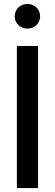

<svg xmlns="http://www.w3.org/2000/svg" viewBox="-20 -963 281 983"><path d="M174.8 0V-727.5H66.4V0ZM120.6 -816.4C157.2 -816.4 185.5 -844.2 185.5 -879.4C185.5 -915 157.2 -942.9 120.6 -942.9C84 -942.9 55.2 -915 55.2 -879.4C55.2 -844.2 84 -816.4 120.6 -816.4Z"/></svg>

Font: Inteeer Medium
Style: Regular
Weight: 500
Designer: Rasmus Andersson
Foundry: rsms
Version: Version 4.001;Glyphs 3.4 (3402)